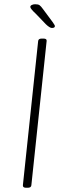

<svg xmlns="http://www.w3.org/2000/svg" viewBox="-20 -884 309 906"><path d="M103 2Q87 2 88 -10L160 -690Q161 -702 177 -702H185Q202 -702 200 -690L128 -10Q127 2 111 2ZM225 -752Q215 -752 197 -769L151 -817Q123 -843 123 -851Q123 -857 130 -860.5Q137 -864 146 -864Q160 -864 166.5 -859.5Q173 -855 183 -841L229 -779Q232 -774 235.5 -769Q239 -764 239 -761Q239 -752 225 -752Z"/></svg>

Font: Asap Semi Condensed Semi Condensed Thin
Style: Italic
Weight: 100
Width: 4
Italic angle: -6°
Designer: Pablo Cosgaya
Foundry: Omnibus-Type
Version: Version 3.001; ttfautohint (v1.8.4.7-5d5b)